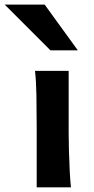

<svg xmlns="http://www.w3.org/2000/svg" viewBox="-69 -801 404 821"><path d="M80.6 -498H224.6Q224.6 -461.4 224.6 -419.9Q224.6 -378.4 224.6 -339.6Q224.6 -300.8 224.6 -272Q224.6 -243.2 224.6 -231.9Q224.6 -200.7 225.8 -156Q227.1 -111.3 229.2 -68.8Q231.4 -26.4 234.4 0H87.9Q87.9 -35.2 87.9 -82.5Q87.9 -129.9 87.9 -177Q87.9 -224.1 87.9 -258.8Q87.9 -330.1 86.7 -394.8Q85.4 -459.5 80.6 -498ZM-48.8 -781.2H122.1L263.7 -585.9H146.5Z"/></svg>

Font: Andika
Style: Bold
Weight: 700
Designer: Victor Gaultney, Annie Olsen, Julie Remington, Don Collingsworth, Eric Hays, Becca Hirsbrunner
Foundry: SIL International
Version: Version 6.101